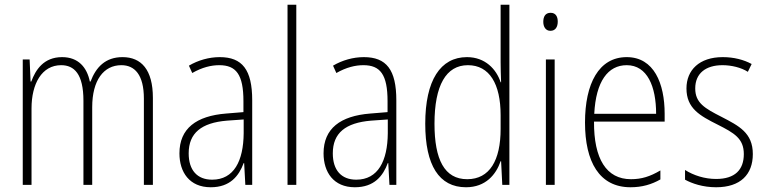

<svg xmlns="http://www.w3.org/2000/svg" viewBox="-20 -780 3234 810"><path d="M497 -539C425 -539 385 -497 362 -436H359C347 -495 311 -539 242 -539C164 -539 130 -485 112 -436H109L105 -529H76V0H113V-323C113 -426 156 -505 238 -505C293 -505 332 -468 332 -355V0H369V-328C369 -441 417 -505 492 -505C548 -505 587 -465 587 -364V0H625V-367C625 -486 576 -539 497 -539Z M907 -539C862 -539 816 -526 777 -503L791 -472C833 -496 871 -505 905 -505C976 -505 1007 -466 1007 -353V-307L934 -301C808 -291 737 -238 737 -133C737 -54 779 10 869 10C951 10 988 -38 1008 -92H1010L1015 0H1044V-357C1044 -486 1002 -539 907 -539ZM937 -271 1008 -276V-218C1007 -101 967 -22 875 -22C812 -22 776 -62 776 -133C776 -219 830 -262 937 -271Z M1230 0V-760H1193V0Z M1515 -539C1470 -539 1424 -526 1385 -503L1399 -472C1441 -496 1479 -505 1513 -505C1584 -505 1615 -466 1615 -353V-307L1542 -301C1416 -291 1345 -238 1345 -133C1345 -54 1387 10 1477 10C1559 10 1596 -38 1616 -92H1618L1623 0H1652V-357C1652 -486 1610 -539 1515 -539ZM1545 -271 1616 -276V-218C1615 -101 1575 -22 1483 -22C1420 -22 1384 -62 1384 -133C1384 -219 1438 -262 1545 -271Z M1946 10C2029 10 2073 -44 2092 -100H2094L2099 0H2129V-760H2092V-517C2092 -491 2093 -463 2094 -433H2092C2074 -488 2027 -539 1950 -539C1838 -539 1774 -441 1774 -258C1774 -83 1832 10 1946 10ZM1951 -24C1855 -24 1813 -107 1813 -258C1813 -420 1862 -505 1954 -505C2045 -505 2092 -426 2092 -294V-236C2092 -104 2046 -24 1951 -24Z M2303 -726C2280 -726 2272 -709 2272 -688C2272 -667 2282 -650 2302 -650C2323 -650 2333 -666 2333 -689C2333 -709 2325 -726 2303 -726ZM2320 -529H2283V0H2320Z M2624 -539C2506 -539 2448 -427 2448 -263C2448 -98 2508 10 2640 10C2689 10 2729 -2 2766 -23V-61C2722 -35 2686 -24 2642 -24C2538 -24 2485 -110 2486 -267H2784V-300C2784 -428 2739 -539 2624 -539ZM2624 -505C2711 -505 2748 -415 2748 -300H2487C2494 -437 2545 -505 2624 -505Z M3156 -130C3156 -220 3097 -249 3024 -287C2953 -323 2913 -346 2913 -407C2913 -471 2958 -505 3028 -505C3066 -505 3107 -495 3135 -477L3151 -510C3118 -528 3076 -539 3029 -539C2930 -539 2876 -484 2876 -407C2876 -323 2932 -292 3008 -254C3077 -219 3118 -196 3118 -130C3118 -64 3081 -25 3001 -25C2953 -25 2906 -40 2870 -63V-22C2899 -6 2945 10 3001 10C3104 10 3156 -44 3156 -130Z"/></svg>

Font: Noto Sans Georgian Condensed ExtraLight
Style: Regular
Weight: 200
Width: 3
Designer: Monotype Design Team, Akaki Razmadze
Foundry: Google LLC
Version: Version 2.005